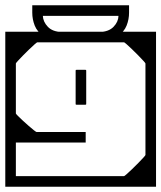

<svg xmlns="http://www.w3.org/2000/svg" viewBox="-40 -604 610 726"><path d="M550 -205H510V-364Q510 -365.5 502.2 -374Q494.5 -382.5 483 -394.2Q471.5 -406 459.5 -417.5Q447.5 -429 439 -436.5Q430.5 -444 429 -444Q429 -444 429 -444Q429 -444 429 -444Q429 -444 429 -444Q429 -444 411.8 -444Q394.5 -444 369 -444Q343.5 -444 318 -444Q292.5 -444 275.2 -444Q258 -444 258 -444Q258 -454 258 -464.2Q258 -474.5 258 -484Q258 -484 258 -484Q258 -484 258 -484Q258 -484 258 -484Q258 -484 258 -484Q258 -484 258 -484Q261.5 -484 284 -484Q306.5 -484 339.8 -484Q373 -484 409.2 -484Q445.5 -484 477.5 -484Q509.5 -484 529.8 -484Q550 -484 550 -484Q550 -484 550 -484Q550 -484 550 -484Q550 -484 550 -484Q550 -484 550 -484Q550 -484 550 -463.8Q550 -443.5 550 -411.8Q550 -380 550 -344.5Q550 -309 550 -277.2Q550 -245.5 550 -225.2Q550 -205 550 -205ZM-20 -205Q-20 -205 -20 -225.2Q-20 -245.5 -20 -277.2Q-20 -309 -20 -344.5Q-20 -380 -20 -411.8Q-20 -443.5 -20 -463.8Q-20 -484 -20 -484Q-20 -484 -20 -484Q-20 -484 -20 -484Q-20 -484 -20 -484Q-20 -484 -20 -484Q-20 -484 0.2 -484Q20.5 -484 52.5 -484Q84.5 -484 120.8 -484Q157 -484 190.2 -484Q223.5 -484 246 -484Q268.5 -484 272 -484Q272 -484 272 -484Q272 -484 272 -484Q272 -484 272 -484Q272 -484 272 -484Q272 -484 272 -484Q272 -474.5 272 -464.2Q272 -454 272 -444Q272 -444 254.8 -444Q237.5 -444 212 -444Q186.5 -444 161 -444Q135.5 -444 118.2 -444Q101 -444 101 -444Q101 -444 101 -444Q101 -444 101 -444Q101 -444 101 -444Q99.5 -444 91 -436.5Q82.5 -429 70.5 -417.5Q58.5 -406 47 -394.2Q35.5 -382.5 27.8 -374Q20 -365.5 20 -364V-205ZM246 -212Q246 -212 246 -230.8Q246 -249.5 246 -274Q246 -298.5 246 -317.2Q246 -336 246 -336Q246 -336 246 -336Q246 -336 246 -336Q246 -339 246.5 -339.5Q247 -340 250 -340Q255.5 -340 260.8 -340Q266 -340 271.2 -340Q276.5 -340 282 -340Q285 -340 285.5 -339.5Q286 -339 286 -336Q286 -336 286 -336Q286 -336 286 -336Q286 -336 286 -317.2Q286 -298.5 286 -274Q286 -249.5 286 -230.8Q286 -212 286 -212Q286 -212 286 -212Q286 -212 286 -212Q286 -212 286 -212Q286 -212 286 -212Q286 -212 286 -212Q286 -212 286 -212Q286 -212 286 -212Q286 -209 285.5 -208.5Q285 -208 282 -208Q274 -208 266.2 -208Q258.5 -208 250 -208Q247 -208 246.5 -208.5Q246 -209 246 -212Q246 -212 246 -212Q246 -212 246 -212Q246 -212 246 -212Q246 -212 246 -212Q246 -212 246 -212Q246 -212 246 -212Q246 -212 246 -212ZM550 -177Q550 -177 550 -156.8Q550 -136.5 550 -104.8Q550 -73 550 -37.5Q550 -2 550 29.8Q550 61.5 550 81.8Q550 102 550 102Q550 102 550 102Q550 102 550 102Q550 102 550 102Q550 102 550 102Q550 102 529.8 102Q509.5 102 477.5 102Q445.5 102 409.2 102Q373 102 339.8 102Q306.5 102 284 102Q261.5 102 258 102Q258 102 258 102Q258 102 258 102Q258 102 258 102Q258 102 258 102Q258 102 258 102Q258 92 258 81.8Q258 71.5 258 62Q258 62 275.2 62Q292.5 62 318 62Q343.5 62 369 62Q394.5 62 411.8 62Q429 62 429 62Q429 62 429 62Q429 62 429 62Q429 62 429 62Q430.5 62 439 54.5Q447.5 47 459.5 35.5Q471.5 24 483 12.2Q494.5 0.5 502.2 -8Q510 -16.5 510 -18V-177ZM550 -77H510Q510 -104.5 510 -121Q510 -137.5 510 -152.8Q510 -168 510 -192Q510 -192 510 -192Q510 -192 510 -192Q510 -192 510 -192Q510 -192 510 -192Q510 -217 510 -230Q510 -243 510 -251.8Q510 -260.5 510 -272.2Q510 -284 510 -307H550ZM98 -105Q98 -105 111.5 -105Q125 -105 146 -105Q167 -105 191 -105Q215 -105 236 -105Q257 -105 270.5 -105Q284 -105 284 -105Q284 -105 284 -99.8Q284 -94.5 284 -89.2Q284 -84 284 -84Q284 -84 284 -79.2Q284 -74.5 284 -69.8Q284 -65 284 -65Q271.5 -65 250.2 -65Q229 -65 202.8 -65Q176.5 -65 148.8 -65Q121 -65 94.8 -65Q68.5 -65 47 -65Q25.5 -65 12 -65Q12 -65 12 -65Q12 -65 12 -65Q12 -65 12 -65Q12 -72.5 12 -91.8Q12 -111 12 -135.5Q12 -160 12 -184Q12 -208 12 -225Q12 -242 12 -246H20Q20 -239 20 -228.5Q20 -218 20 -204.5Q20 -191 20 -175Q20 -173.5 27.5 -166Q35 -158.5 46 -148.2Q57 -138 68.5 -128Q80 -118 88.2 -111.5Q96.5 -105 98 -105ZM-20 -177H20Q20 -177 20 -159.8Q20 -142.5 20 -115.2Q20 -88 20 -57.5Q20 -27 20 0.2Q20 27.5 20 44.8Q20 62 20 62Q20 62 20 62Q20 62 20 62Q20 62 20 62Q20 62 20 62Q20 62 20 62Q20 62 20 62Q20 62 20 62Q20 62 20 62Q20 62 20 62Q20 62 20 62Q20 62 20 62Q20 62 20 62Q20 62 38.2 62Q56.5 62 85.2 62Q114 62 146 62Q178 62 206.8 62Q235.5 62 253.8 62Q272 62 272 62Q272 71.5 272 81.8Q272 92 272 102Q272 102 272 102Q272 102 272 102Q272 102 272 102Q272 102 272 102Q272 102 272 102Q272 102 251 102Q230 102 196.8 102Q163.5 102 126 102Q88.5 102 55.2 102Q22 102 1 102Q-20 102 -20 102Q-20 102 -20 102Q-20 102 -20 102Q-20 102 -20 102Q-20 102 -20 102Q-20 102 -20 81.8Q-20 61.5 -20 29.8Q-20 -2 -20 -37.5Q-20 -73 -20 -104.8Q-20 -136.5 -20 -156.8Q-20 -177 -20 -177ZM-20 -76V-306H20Q20 -283 20 -271.2Q20 -259.5 20 -250.8Q20 -242 20 -229Q20 -216 20 -191Q20 -191 20 -191Q20 -191 20 -191Q20 -191 20 -191Q20 -191 20 -191Q20 -167 20 -151.8Q20 -136.5 20 -120Q20 -103.5 20 -76ZM337 -483Q371.5 -484 389.5 -502.8Q407.5 -521.5 408 -544Q408 -544 408 -544Q408 -544 408 -544Q408 -544 408 -544Q408 -544 408 -544Q398.5 -544 378.8 -544Q359 -544 336.5 -544Q314 -544 294.5 -544Q275 -544 265 -544Q247 -544 232.2 -544Q217.5 -544 193.2 -544Q169 -544 122 -544Q122 -544 122 -544Q122 -544 122 -544Q122 -544 122 -544Q122 -544 122 -544Q123 -521.5 140.8 -502.8Q158.5 -484 193 -483V-447Q148.5 -451 124.5 -467.5Q100.5 -484 91.2 -507.5Q82 -531 82 -556Q82 -560 82 -565Q82 -570 82 -574.2Q82 -578.5 82 -581.2Q82 -584 82 -584Q82 -584 82 -584Q82 -584 82 -584Q82 -584 82 -584Q82 -584 82 -584Q136 -584 168.2 -584Q200.5 -584 218.5 -584Q236.5 -584 246.2 -584Q256 -584 265 -584Q272.5 -584 288.2 -584Q304 -584 340.8 -584Q377.5 -584 448 -584Q448 -584 448 -584Q448 -584 448 -584Q448 -584 448 -584Q448 -584 448 -584Q448 -584 448 -581.2Q448 -578.5 448 -574.2Q448 -570 448 -565Q448 -560 448 -556Q448 -531 438.8 -507.5Q429.5 -484 405.5 -467.5Q381.5 -451 337 -447Z"/></svg>

Font: Honk
Style: Regular
Weight: 400
Designer: Noopur Datye & Yesha Goshar
Foundry: Ek Type
Version: Version 1.000